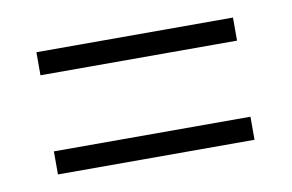

<svg xmlns="http://www.w3.org/2000/svg" viewBox="-38 -486 498 328"><g transform="rotate(-10 210.5 -322.0)"><path d="M40 -256H381V-216H40ZM40 -428H381V-388H40Z"/></g></svg>

Font: Khand Light
Style: Regular
Weight: 300
Designer: Devanagari: Sanchit Sawaria, Jyotish Sonowal; Latin: Satya Rajpurohit
Foundry: Indian Type Foundry
Version: Version 1.101;PS 1.0;hotconv 1.0.78;makeotf.lib2.5.61930; tt